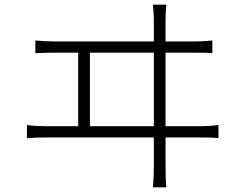

<svg xmlns="http://www.w3.org/2000/svg" viewBox="-20 -776 1040 820"><path d="M131 -603V-549C160 -550 188 -551 214 -551H314V-237H177C151 -237 123 -238 95 -242V-186C125 -188 151 -189 177 -189H637V-69C637 -59 637 -23 633 24H690C687 -22 687 -61 687 -71V-189H836C854 -189 887 -189 913 -186V-242C887 -239 863 -237 836 -237H687V-551H810C828 -551 861 -551 887 -549V-603C862 -601 838 -599 810 -599H687V-690C687 -701 688 -728 690 -756H633C636 -729 637 -704 637 -690V-599H214C187 -599 159 -601 131 -603ZM637 -237H364V-551H637Z"/></svg>

Font: Noto Sans TC Light
Style: Regular
Weight: 300
Designer: Ryoko NISHIZUKA 西塚涼子 (kana, bopomofo & ideographs); Paul D. Hunt (Latin, Greek & Cyrillic); Sandoll Communications 산돌커뮤니
Foundry: Adobe
Version: Version 2.004;hotconv 1.0.118;makeotfexe 2.5.65603